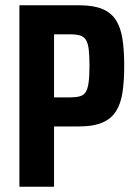

<svg xmlns="http://www.w3.org/2000/svg" viewBox="-20 -708 513 728"><path d="M53.6 0V-688H280.6Q333.8 -688 367.4 -674.2Q400.9 -660.5 419.2 -632.4Q437.4 -604.3 444.2 -561Q451 -517.6 451 -458.3Q451 -400.8 444.5 -357.7Q438 -314.6 419.7 -285.9Q401.5 -257.3 367.6 -243Q333.8 -228.6 280.1 -228.6H184.9V0ZM184.9 -338.8H246.1Q267.3 -338.8 281.6 -342.5Q295.9 -346.1 304.1 -357.7Q312.3 -369.3 315.8 -393.7Q319.3 -418 319.3 -458.3Q319.3 -497.5 316.4 -521.3Q313.4 -545 305.5 -557.2Q297.6 -569.4 283.3 -573.6Q269 -577.8 246.1 -577.8H184.9Z"/></svg>

Font: Saira Thin Condensed
Style: Regular
Weight: 100
Width: 3
Version: Version 1.101